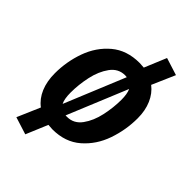

<svg xmlns="http://www.w3.org/2000/svg" viewBox="-233 -761 991 991"><g transform="rotate(45 263.0 -265.0)"><path d="M496 -336Q496 -251 468 -170.5Q440 -90 379 -37Q318 16 225 16Q214 16 194 14L144 133L49 103L103 -22Q67 -49 48 -94Q29 -139 29 -198Q29 -283 57.5 -362.5Q86 -442 147 -493.5Q208 -545 301 -545Q313 -545 333 -543L383 -663L478 -633L423 -507Q458 -480 477 -436Q496 -392 496 -336ZM157 -185Q157 -139 169 -115L170 -116L306 -446Q302 -447 293 -447Q244 -447 213.5 -405Q183 -363 170 -303Q157 -243 157 -185ZM369 -344Q369 -386 358 -411L357 -410L222 -83H233Q282 -83 312.5 -125Q343 -167 356 -227Q369 -287 369 -344Z"/></g></svg>

Font: Fira Sans Condensed SemiBold
Style: Italic
Weight: 600
Width: 3
Italic angle: -8°
Designer: bBox Type GmbH & Carrois Corporate GbR & Edenspiekermann AG
Foundry: bBox Type GmbH & Carrois Corporate GbR & Edenspiekermann AG
Version: Version 4.301